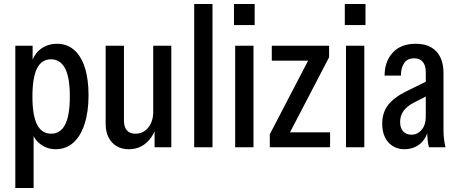

<svg xmlns="http://www.w3.org/2000/svg" viewBox="-20 -740 2303 965"><path d="M260 10Q214 10 178.5 -19Q143 -48 135 -103L149 -108V205H57V-510H144V-408L136 -414Q148 -466 183.5 -493Q219 -520 267 -520Q317 -520 352.5 -489Q388 -458 406.5 -400Q425 -342 425 -261Q425 -178 405 -116.5Q385 -55 348 -22.5Q311 10 260 10ZM237 -68Q284 -68 307.5 -114Q331 -160 331 -256Q331 -351 307 -396.5Q283 -442 236 -442Q189 -442 166 -396Q143 -350 143 -254Q143 -159 166.5 -113.5Q190 -68 237 -68Z M627 10Q592 10 566 -5.5Q540 -21 525.5 -49.5Q511 -78 511 -118V-510H603V-134Q603 -101 618 -84.5Q633 -68 661 -68Q688 -68 708 -82.5Q728 -97 739 -121.5Q750 -146 750 -175L762 -90Q742 -42 708 -16Q674 10 627 10ZM757 0V-93H750V-510H841V0Z M956 0V-720H1048V0Z M1162 0V-510H1254V0ZM1156 -614V-720H1260V-614Z M1336 0V-65L1541 -459L1557 -435H1346V-510H1634V-452L1425 -51L1409 -75H1639V0Z M1719 0V-510H1811V0ZM1713 -614V-720H1817V-614Z M2136 0Q2131 -18 2129 -39.5Q2127 -61 2127 -85H2120V-377Q2120 -412 2104.5 -429.5Q2089 -447 2062 -447Q2028 -447 2011.5 -423Q1995 -399 1995 -360H1913Q1913 -431 1954 -475.5Q1995 -520 2069 -520Q2137 -520 2173 -481.5Q2209 -443 2209 -373V-85Q2209 -64 2211.5 -42.5Q2214 -21 2219 0ZM2013 10Q1963 10 1932 -24.5Q1901 -59 1901 -118Q1901 -172 1929 -210Q1957 -248 2018 -279L2140 -339V-265L2058 -223Q2024 -205 2007.5 -181.5Q1991 -158 1991 -127Q1991 -97 2006 -80Q2021 -63 2048 -63Q2079 -63 2099.5 -88Q2120 -113 2120 -152L2131 -81Q2117 -35 2085.5 -12.5Q2054 10 2013 10Z"/></svg>

Font: Instrument Sans Condensed Medium
Style: Regular
Weight: 500
Width: 3
Designer: Rodrigo Fuenzalida
Foundry: fragTYPE
Version: Version 1.000;gftools[0.9.28]